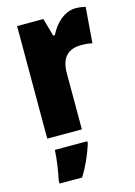

<svg xmlns="http://www.w3.org/2000/svg" viewBox="-119 -626 641 911"><g transform="rotate(-15 201.5 -171.0)"><path d="M345 -563C288 -563 241 -513 218 -465H210L185 -553H56V0H226V-276C226 -357 266 -387 326 -387C351 -387 367 -385 380 -381L394 -557C377 -561 361 -563 345 -563ZM236 72V61H77C76 100 65 171 57 207V221H168C198 173 219 125 236 72Z"/></g></svg>

Font: Noto Sans Khmer Condensed Black
Style: Regular
Weight: 900
Width: 3
Designer: Danh Hong and the Monotype Design Team
Foundry: Monotype Imaging Inc.
Version: Version 2.004